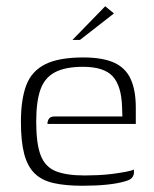

<svg xmlns="http://www.w3.org/2000/svg" viewBox="-20 -588 492 615"><path d="M244 7Q190 7 152 -1.5Q114 -10 91 -32.5Q68 -55 57.5 -95Q47 -135 47 -198Q47 -269 64 -314.5Q81 -360 124.5 -382Q168 -404 247 -404Q308 -404 345 -387.5Q382 -371 398.5 -335Q415 -299 415 -243V-191H132Q132 -201 137 -208Q142 -215 155 -215H372L371 -245Q369 -313 341 -343.5Q313 -374 246 -374Q189 -374 156 -356.5Q123 -339 109.5 -301Q96 -263 96 -198Q96 -127 110.5 -90Q125 -53 159 -39.5Q193 -26 251 -26Q270 -26 293.5 -27Q317 -28 340 -31Q363 -34 382 -37.5Q401 -41 409 -45V-35Q409 -27 403.5 -19.5Q398 -12 380 -7Q356 0 321.5 3.5Q287 7 244 7ZM212 -460 317 -568 345 -545 236 -460Z"/></svg>

Font: Genos Thin Light
Style: Regular
Weight: 300
Version: Version 1.010